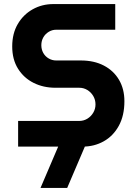

<svg xmlns="http://www.w3.org/2000/svg" viewBox="-20 -720 666 943"><path d="M69 0V-126H369Q391 -126 409 -137Q427 -148 438 -166.5Q449 -185 449 -207Q449 -230 438 -248.5Q427 -267 409 -278Q391 -289 369 -289H252Q193 -289 145 -313Q97 -337 68.5 -382.5Q40 -428 40 -492Q40 -555 67 -601.5Q94 -648 140 -674Q186 -700 242 -700H546V-574H256Q236 -574 219 -563.5Q202 -553 192.5 -536Q183 -519 183 -498Q183 -477 192.5 -460Q202 -443 219 -433Q236 -423 256 -423H377Q442 -423 490 -398Q538 -373 564.5 -328Q591 -283 591 -223Q591 -152 563.5 -102Q536 -52 489.5 -26Q443 0 387 0ZM179 203 276 -24H407L310 203Z"/></svg>

Font: MuseoModerno Thin SemiBold
Style: Regular
Weight: 600
Version: Version 1.003